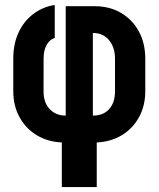

<svg xmlns="http://www.w3.org/2000/svg" viewBox="-20 -575 640 775"><path d="M229.5 180V0Q173.1 -2.5 128.8 -29Q84.6 -55.4 59.1 -101.5Q33.6 -147.7 33.6 -207V-337.7Q33.6 -398.2 54.9 -443.8Q76.1 -489.3 113.9 -518.2Q151.7 -547.2 201 -555V-421.8Q180.7 -415.9 168.4 -394.1Q156 -372.2 156 -338.5L155.8 -206.2Q155.7 -161 180.5 -134.7Q205.3 -108.4 245.2 -108.4V-550H361.7Q422.5 -550 468.5 -522.9Q514.4 -495.8 540.4 -448.4Q566.4 -401 566.4 -337.7V-207Q566.4 -147.7 540.9 -101.5Q515.4 -55.4 471.2 -29Q427.1 -2.5 370.5 0V180ZM354.8 -108.4Q397.2 -108.4 420.7 -134.7Q444.2 -161 444.2 -206.2V-338.5Q444.2 -384 420.1 -412.9Q396 -441.8 356.6 -441.8H354.8Z"/></svg>

Font: JetBrains Mono
Style: Regular
Weight: 400
Monospace: yes
Designer: Philipp Nurullin, Konstantin Bulenkov
Foundry: JetBrains
Version: Version 2.305